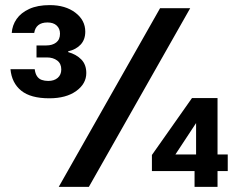

<svg xmlns="http://www.w3.org/2000/svg" viewBox="-20 -732 931 752"><path d="M173 -347Q100 -347 63 -377Q26 -407 21 -461H116Q118 -444 125 -433.5Q132 -423 143.5 -419Q155 -415 169 -415Q192 -415 206 -427Q220 -439 220 -460Q220 -483 204 -495Q188 -507 164 -507H123V-554H161Q185 -554 200 -565.5Q215 -577 215 -600Q215 -620 202 -632Q189 -644 166 -644Q143 -644 130 -633.5Q117 -623 114 -603H26Q28 -633 45 -657.5Q62 -682 94.5 -697Q127 -712 175 -712Q236 -712 275 -682.5Q314 -653 314 -608Q314 -577 296 -557.5Q278 -538 247 -531V-528Q279 -519 298.5 -499Q318 -479 318 -446Q318 -404 278.5 -375.5Q239 -347 173 -347ZM210 0 607 -700H725L328 0ZM742 0V-62H575V-125L732 -348H832V-127H872V-62H832V0ZM667 -127H748V-250Z"/></svg>

Font: DM Sans 24pt SemiBold
Style: Regular
Weight: 600
Designer: Colophon Foundry, Jonny Pinhorn
Foundry: Colophon Foundry
Version: Version 4.004;gftools[0.9.30]